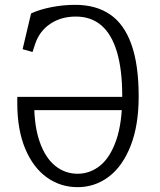

<svg xmlns="http://www.w3.org/2000/svg" viewBox="-20 -762 660 794"><path d="M51.5 -334.5V-361.5H512.5V-306.5H95L121.5 -332Q121.5 -239.5 144.5 -174.5Q167.5 -109.5 208 -76.5Q248.5 -43.5 301 -43.5Q352.5 -43.5 394.2 -77.2Q436 -111 460.8 -182.8Q485.5 -254.5 485.5 -364Q485.5 -475 463.2 -548.5Q441 -622 398.2 -657.8Q355.5 -693.5 294 -693.5Q232 -693.5 187.5 -663.2Q143 -633 125.5 -580.5L114.5 -547L73.5 -558.5L108.5 -706.5Q144.5 -723 193 -732.5Q241.5 -742 291 -742Q377 -742 435.2 -702.2Q493.5 -662.5 523.5 -578.2Q553.5 -494 553.5 -363Q553.5 -243.5 520.2 -159Q487 -74.5 429.8 -31.2Q372.5 12 301 12Q230 12 173.5 -28.5Q117 -69 84.2 -147.2Q51.5 -225.5 51.5 -334.5Z"/></svg>

Font: Monaspace Xenon Var
Style: Regular
Weight: 400
Designer: Riley Cran and the Lettermatic Team
Version: Version 1.000 (Monaspace Xenon Var)